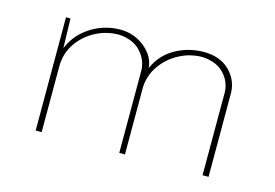

<svg xmlns="http://www.w3.org/2000/svg" viewBox="-61 -502 888 619"><g transform="rotate(15 382.5 -192.5)"><path d="M109 -378 112 -260 108 -270Q126 -323 172.5 -354Q219 -385 275 -385Q306 -385 332.5 -371.5Q359 -358 376 -335.5Q393 -313 394 -285L390 -279Q409 -331 454 -358Q499 -385 553 -385Q606 -385 637.5 -355Q669 -325 671 -282V0H651V-277Q650 -312 625 -338.5Q600 -365 553 -368Q512 -368 476 -349Q440 -330 417 -297.5Q394 -265 392 -225V0H373V-277Q371 -312 346 -338.5Q321 -365 274 -368Q232 -368 195.5 -348.5Q159 -329 136.5 -295.5Q114 -262 114 -219V0H94V-378Z"/></g></svg>

Font: Josefin Sans Thin Thin
Style: Regular
Weight: 250
Version: Version 2.001